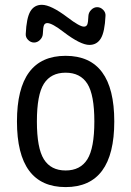

<svg xmlns="http://www.w3.org/2000/svg" viewBox="-20 -760 540 790"><path d="M339.4 -415.5Q310.5 -460.9 250 -460.9Q189.5 -460.9 160.6 -415.5Q131.8 -370.1 131.8 -260.3Q131.8 -150.4 160.6 -104.5Q189.5 -58.6 250 -58.6Q310.5 -58.6 339.4 -104.5Q368.2 -150.4 368.2 -260.3Q368.2 -370.1 339.4 -415.5ZM450.2 -260.3Q450.2 9.8 250 9.8Q49.8 9.8 49.8 -260.3Q49.8 -530.3 250 -530.3Q450.2 -530.3 450.2 -260.3ZM343.8 -695.3Q344.7 -709 355.5 -719.7Q366.2 -730.5 379.9 -730.5Q393.6 -730.5 404.3 -719.7Q415 -709 414.1 -695.3Q411.1 -628.9 395 -602.1Q378.9 -575.2 347.7 -575.2Q311.5 -575.2 242.2 -627.9Q194.3 -665 174.8 -665Q165 -665 161.1 -656.7Q157.2 -648.4 156.2 -620.1Q155.3 -606.4 144.5 -595.7Q133.8 -585 120.1 -585Q106.4 -585 95.7 -595.7Q85 -606.4 85.9 -620.1Q88.9 -686.5 105 -713.4Q121.1 -740.2 152.3 -740.2Q189.5 -740.2 257.8 -688.5Q307.6 -650.4 325.2 -650.4Q335 -650.4 338.9 -658.7Q342.8 -667 343.8 -695.3Z"/></svg>

Font: Rounded-X Mgen+ 2m regular
Style: Regular
Weight: 400
Designer: [Source Han Sans]
Ryoko NISHIZUKA  (kana & ideographs); Paul D. Hunt (Latin, Greek & Cyrillic); Wenlong ZHANG  (bopomofo
Version: Version 1.059.20150602